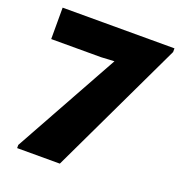

<svg xmlns="http://www.w3.org/2000/svg" viewBox="-134 -863 913 976"><g transform="rotate(20 322.0 -375.0)"><path d="M296.9 0H65.9V-17.1L379.9 -584L309.1 -580.1H39.1V-750H644V-730Z"/></g></svg>

Font: Mayenne Sans Regular
Style: Regular
Weight: 600
Width: 6
Designer: Jérémy Landes — Studio Triple
Foundry: Jérémy Landes — Studio Triple
Version: Version 1.001;hotconv 1.0.109;makeotfexe 2.5.65596